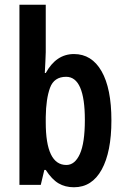

<svg xmlns="http://www.w3.org/2000/svg" viewBox="-20 -873 526 810"><path d="M173 -653Q173 -638 171.5 -614Q170 -590 169 -565H173Q217 -645 292 -645Q367 -645 408.5 -572.5Q450 -500 450 -365Q450 -232 409 -157.5Q368 -83 292 -83Q255 -83 227 -99.5Q199 -116 173 -156H167L152 -93H62V-853H173ZM259 -549Q208 -549 191 -502.5Q174 -456 173 -379V-357Q173 -177 260 -177Q296 -177 317 -223.5Q338 -270 338 -367Q338 -549 259 -549Z"/></svg>

Font: Noto Sans Kannada UI ExtraCondensed SemiBold
Style: Regular
Weight: 600
Width: 2
Designer: Jelle Bosma - Monotype Design Team
Foundry: Monotype Imaging Inc.
Version: Version 2.005; ttfautohint (v1.8.4.7-5d5b)